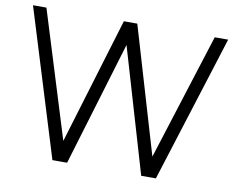

<svg xmlns="http://www.w3.org/2000/svg" viewBox="-77 -800 1103 901"><g transform="rotate(10 475.0 -350.0)"><path d="M876 -700H940L719 0H654ZM10 -700H74L291 0H226ZM443 -700H507L296 0H231ZM443 -700H507L714 0H649Z"/></g></svg>

Font: Oak Sans Light
Style: Regular
Weight: 400
Designer: Erik Kennedy, Walven
Foundry: Erik Kennedy, Walven
Version: Version 1.100;Glyphs 3.1.2 (3151)